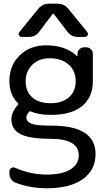

<svg xmlns="http://www.w3.org/2000/svg" viewBox="-20 -800 559 1027"><path d="M117.2 -365.2Q117.2 -310.5 152.3 -279.3Q187.5 -248 251 -248Q313.5 -248 349.1 -279.8Q384.8 -311.5 384.8 -365.2Q384.8 -421.9 346.7 -455.1Q308.6 -488.3 246.1 -488.3Q188.5 -488.3 152.8 -453.6Q117.2 -418.9 117.2 -365.2ZM446.3 -628.9Q453.1 -621.1 448.7 -611.8Q444.3 -602.5 433.6 -602.5H396.5Q362.3 -602.5 340.8 -629.9L267.6 -725.6Q264.6 -729.5 261.7 -725.6L189.5 -629.9Q168.9 -602.5 134.8 -602.5H95.7Q85.9 -602.5 81.5 -611.8Q77.1 -621.1 84 -628.9L185.5 -753.9Q208 -780.3 242.2 -780.3H287.1Q322.3 -780.3 344.7 -753.9ZM230.5 133.8Q312.5 133.8 356.9 106Q401.4 78.1 401.4 31.2Q401.4 -57.6 249 -57.6Q138.7 -57.6 89.8 -82.5Q41 -107.4 41 -162.1Q41 -201.2 77.1 -241.2Q80.1 -244.1 77.1 -247.1Q30.3 -291 30.3 -367.2Q30.3 -450.2 85.4 -503.9Q140.6 -557.6 226.6 -557.6Q331.1 -557.6 391.6 -500Q392.6 -499 393.6 -499.5Q394.5 -500 394.5 -502V-511.7Q394.5 -526.4 404.8 -536.6Q415 -546.9 429.7 -546.9H441.4Q456.1 -546.9 466.3 -536.6Q476.6 -526.4 476.6 -511.7V-365.2Q476.6 -279.3 418.9 -232.4Q361.3 -185.5 252.9 -185.5Q187.5 -185.5 143.6 -204.1Q139.6 -206.1 136.7 -203.1Q121.1 -186.5 121.1 -171.9Q121.1 -149.4 147.5 -138.7Q173.8 -127.9 257.8 -127.9Q490.2 -127.9 491.2 23.4Q491.2 109.4 422.9 158.2Q354.5 207 230.5 207Q140.6 207 62.5 176.8Q47.9 170.9 39.1 157.7Q30.3 144.5 30.3 128.9V117.2Q30.3 104.5 40.5 98.6Q50.8 92.8 61.5 97.7Q142.6 133.8 230.5 133.8Z"/></svg>

Font: Gen Jyuu GothicL Regular
Style: Regular
Weight: 400
Designer: [Source Han Sans]
Ryoko NISHIZUKA  (kana & ideographs); Paul D. Hunt (Latin, Greek & Cyrillic); Wenlong ZHANG  (bopomofo
Version: Version 1.002.20150607